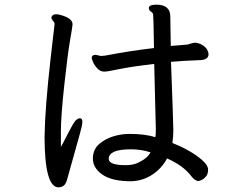

<svg xmlns="http://www.w3.org/2000/svg" viewBox="-20 -778 1040 823"><path d="M519 -70Q551 -70 573 -81Q613 -100 625 -125Q586 -138 541 -138Q446 -138 446 -97Q446 -70 519 -70ZM231 25Q171 25 171 -193Q173 -317 197 -528L214 -675Q214 -679 211.5 -683Q209 -687 204.5 -692Q200 -697 200 -704Q205 -717 220 -717Q231 -717 246 -712Q291 -698 291 -674Q291 -666 280.5 -606.5Q270 -547 255.5 -413Q241 -279 241 -216V-148Q245 -154 271 -205Q297 -256 306 -263.5Q315 -271 322 -271Q333 -271 333 -257Q333 -248 330 -234Q327 -220 300.5 -126Q274 -32 268 -10Q262 12 252 18.5Q242 25 231 25ZM543 -1Q460 -1 419 -29.5Q378 -58 378 -99Q379 -138 405 -160.5Q431 -183 465.5 -193.5Q500 -204 535 -204Q602 -204 646 -190Q648 -203 648 -223L641 -504Q539 -492 490 -481.5Q441 -471 427 -471Q410 -471 397 -485Q384 -499 378.5 -513Q373 -527 373 -529Q373 -543 390 -543L413 -538L433 -540Q536 -560 640 -572Q638 -707 636.5 -715.5Q635 -724 626.5 -728.5Q618 -733 618 -745Q620 -758 650 -758Q710 -758 710 -707L712 -581L784 -587Q792 -589 800.5 -592Q809 -595 819 -595Q840 -592 856 -579Q872 -566 874 -546Q874 -520 832 -520Q770 -518 713 -513Q723 -248 723 -219Q723 -196 719 -165Q797 -134 844 -94Q872 -70 872 -51Q872 -32 863 -21.5Q854 -11 844 -6.5Q834 -2 831 -2Q816 -2 799 -24Q766 -68 696 -99Q675 -58 634.5 -30.5Q594 -3 543 -1Z"/></svg>

Font: LXGW WenKai Mono Medium
Style: Regular
Weight: 500
Monospace: yes
Designer: LXGW / Fontworks Inc.
Foundry: LXGW / Fontworks Inc.
Version: Version 1.520; June 14, 2025